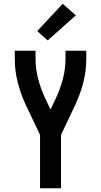

<svg xmlns="http://www.w3.org/2000/svg" viewBox="-20 -1006 540 1026"><path d="M194 0V-285L118 -445Q91 -503 75 -565Q59 -627 59 -691V-735H170V-691Q170 -638 183.5 -586Q197 -534 219 -486L250 -421L281 -486Q303 -534 316.5 -586Q330 -638 330 -691V-735H441V-691Q441 -627 425 -565Q409 -503 382 -445L306 -285V0ZM235 -790 179 -840 315 -986 385 -924Z"/></svg>

Font: Zed Mono
Style: Bold
Weight: 700
Monospace: yes
Designer: Belleve Invis
Foundry: Belleve Invis
Version: Version 1.0.0; ttfautohint (v1.8.4)